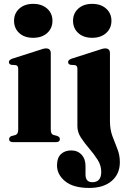

<svg xmlns="http://www.w3.org/2000/svg" viewBox="-20 -718 638 970"><path d="M147.5 -527Q103.5 -527 77.2 -551Q51 -575 51 -613Q51 -650.5 77.5 -674.5Q104 -698.5 147.5 -698.5Q191.5 -698.5 218.2 -674.5Q245 -650.5 245 -613Q245 -575 218.2 -551Q191.5 -527 147.5 -527ZM236.5 -449.5V-63.5Q236.5 -40 250.5 -36L269 -31Q282.5 -26.5 282.5 -15.5Q282.5 0 263 0H45.5Q26 0 26 -15.5Q26 -26 39 -31L58 -36Q72 -40.5 72 -63.5V-370.5Q72 -387 59.5 -389L37.5 -390.5Q25 -393.5 25 -404.5Q25 -415 42 -421.5L173.5 -463.5Q200.5 -473.5 212 -473.5Q236.5 -473.5 236.5 -449.5ZM445.5 -527Q402 -527 375.5 -551Q349 -575 349 -613Q349 -650.5 375.5 -674.5Q402 -698.5 445.5 -698.5Q489.5 -698.5 516.2 -674.5Q543 -650.5 543 -613Q543 -575 516.2 -551Q489.5 -527 445.5 -527ZM535.5 -105.5Q535.5 -63.5 548 -30Q560.5 3.5 573 34.5Q585.5 65.5 585.5 101Q585.5 161 544.2 196.2Q503 231.5 431 231.5Q350.5 231.5 309.2 197.8Q268 164 268 117.5Q268 79.5 287.8 60.8Q307.5 42 340 42Q372 42 392 63.5Q412 85 412 120V164Q412 202.5 446.5 202.5Q491.5 202.5 491.5 150Q491.5 118 473.2 89.2Q455 60.5 431.2 33Q407.5 5.5 389.2 -22.2Q371 -50 371 -80V-370.5Q371 -387 358.5 -389L336.5 -390.5Q324 -393.5 324 -404.5Q324 -415 341 -421.5L472.5 -463.5Q500 -473.5 511 -473.5Q535.5 -473.5 535.5 -449.5Z"/></svg>

Font: Fraunces 72pt S000
Style: Bold
Weight: 700
Version: Version 1.000; ttfautohint (v1.8.3)